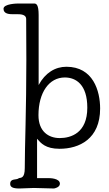

<svg xmlns="http://www.w3.org/2000/svg" viewBox="-84 -838 621 1093"><path d="M136 -752C136 -814 122 -818 110 -818H20C15 -818 -64 -817 -64 -788C-64 -758 -30 -757 -8 -757H20C49 -757 65 -748 65 -730C65 -695 66 -592 66 -498C66 -211 57 -6 57 119C57 178 35 173 24 176C10 189 -26 175 -26 209C-26 227 -11 235 26 235C40 235 107 232 109 232C112 232 212 235 223 235C225 235 257 229 257 208C257 176 198 176 192 176H127V-48C149 -23 175 9 255 9C367 9 486 -47 486 -220C486 -321 446 -458 294 -458C230 -458 173 -423 136 -354ZM135 -182C135 -311 195 -397 285 -397C349 -397 413 -356 413 -225C413 -81 320 -52 256 -52C193 -52 135 -89 135 -182Z"/></svg>

Font: Life Savers
Style: Bold
Weight: 700
Designer: Pablo Impallari, Rodrigo Fuenzalida, Brenda Gallo
Foundry: Pablo Impallari, Rodrigo Fuenzalida, Brenda Gallo
Version: Version 3.000